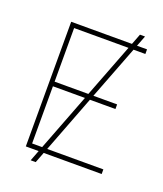

<svg xmlns="http://www.w3.org/2000/svg" viewBox="-151 -870 871 1029"><g transform="rotate(20 284.5 -355.5)"><path d="M530.3 0H199.7L176.3 61H147.5L170.9 0H97.7V-710.9H444.3L467.8 -772H496.6L473.1 -710.9H530.3V-684.6H462.9L345.2 -378.9H480.5V-352.5H335L210 -26.4H530.3ZM124 -378.9H316.4L434.1 -684.6H124ZM124 -26.4H181.2L306.6 -352.5H124Z"/></g></svg>

Font: Roboto Thin
Style: Regular
Weight: 250
Designer: Google
Version: Version 2.134; 2016